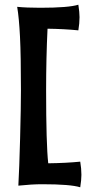

<svg xmlns="http://www.w3.org/2000/svg" viewBox="-20 -672 396 816"><path d="M159 111Q115 111 58 117Q62 47 65.5 -85.5Q69 -218 69 -289Q69 -435 65 -515.5Q61 -596 53 -643Q92 -639 151 -639Q272 -639 313 -652Q318 -620 318 -599Q318 -573 313 -543Q253 -549 182 -550Q176 -424 176 -289Q176 -59 185 22Q262 21 321 15Q326 45 326 71Q326 92 321 124Q280 111 159 111Z"/></svg>

Font: Mirza SemiBold
Style: Regular
Weight: 600
Designer: Arabic design by Kourosh Beigpour, Latin design by Eduardo Tunni, engineering by Lasse Fister
Version: Version 1.0010g